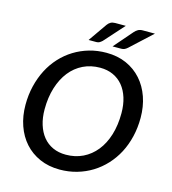

<svg xmlns="http://www.w3.org/2000/svg" viewBox="-131 -1016 1011 1130"><g transform="rotate(15 375.0 -451.0)"><path d="M719 -409.5Q719 -349.5 706 -295Q693 -240.5 668.8 -194.2Q644.5 -148 610 -110.8Q575.5 -73.5 533 -47.2Q490.5 -21 441 -6.8Q391.5 7.5 336.5 7.5Q269 7.5 214.8 -16.5Q160.5 -40.5 122.8 -82.8Q85 -125 64.8 -183Q44.5 -241 44.5 -309.5Q44.5 -370 57.8 -424.5Q71 -479 95 -525.5Q119 -572 153.5 -609.5Q188 -647 230.5 -673.2Q273 -699.5 322.5 -713.8Q372 -728 427 -728Q494.5 -728 548.5 -704Q602.5 -680 640.5 -637.2Q678.5 -594.5 698.8 -536.2Q719 -478 719 -409.5ZM603 -407Q603 -458.5 590 -500.2Q577 -542 552.5 -571.8Q528 -601.5 492.8 -617.5Q457.5 -633.5 413.5 -633.5Q357 -633.5 310.2 -610.8Q263.5 -588 230.2 -546Q197 -504 178.5 -444.8Q160 -385.5 160 -313Q160 -261.5 173 -219.8Q186 -178 210.2 -148.2Q234.5 -118.5 269.5 -102.5Q304.5 -86.5 349 -86.5Q406 -86.5 452.8 -109.2Q499.5 -132 533 -173.8Q566.5 -215.5 584.8 -274.8Q603 -334 603 -407ZM494.5 -910.5 386 -789.5Q377.5 -782 370.2 -777.8Q363 -773.5 351.5 -773.5H304.5L383 -886Q391 -897.5 402.2 -904Q413.5 -910.5 430 -910.5ZM672 -910.5 541 -789.5Q532 -781.5 523.5 -777.5Q515 -773.5 503.5 -773.5H450.5L548 -886Q558 -897.5 569.5 -904Q581 -910.5 597.5 -910.5Z"/></g></svg>

Font: Lato SemiBold
Style: Italic
Weight: 600
Italic angle: -7°
Designer: Lukasz Dziedzic with Adam Twardoch and Botio Nikoltchev
Foundry: tyPoland Lukasz Dziedzic
Version: Version 2.015; 2015-08-06; http://www.latofonts.com/